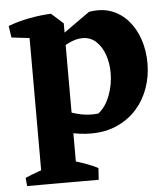

<svg xmlns="http://www.w3.org/2000/svg" viewBox="-51 -540 686 788"><g transform="rotate(-5 292.0 -146.0)"><path d="M309 10Q264 10 211.5 -3Q159 -16 111 -39L173 -119Q188 -105 214.5 -92Q241 -79 275 -72Q309 -65 346 -69Q377 -93 394 -138Q411 -183 411 -231Q411 -271 399 -305.5Q387 -340 364 -361.5Q341 -383 308 -383Q280 -383 249.5 -367.5Q219 -352 187 -330L178 -370L344 -488Q396 -497 436.5 -482Q477 -467 506 -433.5Q535 -400 550 -354.5Q565 -309 565 -258Q565 -204 548 -155.5Q531 -107 498 -70Q465 -33 417.5 -11.5Q370 10 309 10ZM29 202 26 168Q51 157 83.5 145.5Q116 134 141 125L130 202ZM196 202 213 111Q242 120 272.5 130.5Q303 141 327 154L324 202ZM92 202V-446L188 -494L237 -450V202ZM18 -411 11 -459Q50 -474 96.5 -483Q143 -492 188 -494L197 -457L127 -398Z"/></g></svg>

Font: Eczar SemiBold
Style: Regular
Weight: 600
Designer: Vaibhav Singh
Foundry: Rosetta Type Foundry
Version: Version 2.000